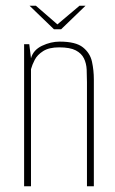

<svg xmlns="http://www.w3.org/2000/svg" viewBox="-20 -649 401 669"><path d="M64 0V-495H82L88 -446Q96 -475 126.5 -489.5Q157 -504 188 -504Q244 -504 269 -484Q294 -464 300.5 -434Q307 -404 307 -372V0H283V-363Q283 -385 282 -406.5Q281 -428 272.5 -445.5Q264 -463 244 -473.5Q224 -484 186 -484Q151 -484 130.5 -471Q110 -458 101 -440.5Q92 -423 88 -408V0ZM168 -547 83 -629H105L180 -564L257 -629H278L193 -547Z"/></svg>

Font: Alumni Sans SC Thin
Style: Regular
Weight: 100
Designer: Robert E. Leuschke
Foundry: Robert E. Leuschke
Version: Version 1.018